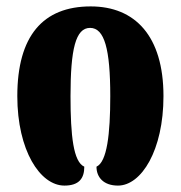

<svg xmlns="http://www.w3.org/2000/svg" viewBox="-20 -570 564 599"><path d="M181 9C227 9 243 -14 243 -50C209 -65 200 -146 200 -270C200 -417 216 -483 261 -483C306 -483 324 -417 324 -270C324 -152 314 -65 281 -50C281 -17 303 9 348 9C421 9 490 -101 490 -270C490 -458 401 -550 263 -550C114 -550 34 -458 34 -270C34 -101 105 9 181 9Z"/></svg>

Font: Noto Serif Georgian ExtraCondensed Black
Style: Regular
Weight: 900
Width: 2
Designer: Monotype Design Team, Akaki Razmadze
Foundry: Google LLC
Version: Version 2.003